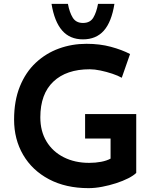

<svg xmlns="http://www.w3.org/2000/svg" viewBox="-20 -967 799 995"><path d="M686 -71Q672 -57 644.5 -43Q617 -29 581.5 -17.5Q546 -6 509 1Q472 8 439 8Q321 8 234 -38Q147 -84 100 -164.5Q53 -245 53 -347Q53 -445 83 -519Q113 -593 165.5 -642Q218 -691 285.5 -715.5Q353 -740 428 -740Q497 -740 554.5 -724.5Q612 -709 654 -687L611 -564Q592 -575 562 -585Q532 -595 501 -601.5Q470 -608 445 -608Q324 -608 256.5 -544Q189 -480 189 -359Q189 -287 221 -234Q253 -181 310.5 -152Q368 -123 442 -123Q475 -123 504 -128.5Q533 -134 553 -145V-249H421V-376H686ZM410 -763Q342 -763 302 -809Q262 -855 247 -947H332Q340 -903 357 -875.5Q374 -848 410 -848Q447 -848 463.5 -875.5Q480 -903 488 -947H573Q558 -853 518 -808Q478 -763 410 -763Z"/></svg>

Font: Reem Kufi SemiBold
Style: Regular
Weight: 600
Designer: Khaled Hosny
Version: Version 1.001